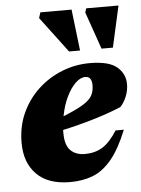

<svg xmlns="http://www.w3.org/2000/svg" viewBox="-51 -710 562 766"><g transform="rotate(-5 230.5 -327.5)"><path d="M430.5 -174.5Q400.5 -100 366.5 -58.8Q332.5 -17.5 291.8 -1.2Q251 15 199.5 15Q111.5 15 65.5 -31.5Q19.5 -78 19.5 -157.5Q19.5 -223.5 44.2 -277.2Q69 -331 111.2 -370Q153.5 -409 206.8 -430Q260 -451 317.5 -451Q394.5 -451 426.8 -423.5Q459 -396 459 -354.5Q459 -330 449.8 -306.8Q440.5 -283.5 425 -266Q376.5 -245.5 314.8 -227Q253 -208.5 189 -194.5Q189 -188.5 189 -182.5Q189 -133.5 210.2 -112.5Q231.5 -91.5 267.5 -91.5Q307.5 -91.5 337.5 -109.5Q367.5 -127.5 397.5 -174.5ZM295.5 -397.5Q275.5 -397.5 255.5 -378Q235.5 -358.5 219.5 -325Q203.5 -291.5 195.5 -249Q248 -270 275.2 -286.8Q302.5 -303.5 312 -321Q321.5 -338.5 321.5 -362Q321.5 -397.5 295.5 -397.5ZM284 -504.5H240L132.5 -647.5L139.5 -670H264.5ZM415.5 -504.5H370L318 -653.5L323 -670H452.5Z"/></g></svg>

Font: Newsreader Text ExtraBold
Style: Italic
Weight: 800
Italic angle: -17°
Designer: Hugues Gentile
Foundry: Production Type
Version: Version 1.001